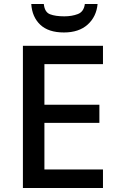

<svg xmlns="http://www.w3.org/2000/svg" viewBox="-20 -944 597 964"><path d="M497 0H95V-714H497V-622H203V-418H479V-327H203V-93H497ZM470 -924Q464 -860 420 -820.5Q376 -781 301 -781Q223 -781 182 -820Q141 -859 137 -924H200Q204 -883 231 -872.5Q258 -862 303 -862Q341 -862 371 -873.5Q401 -885 406 -924Z"/></svg>

Font: Noto Sans Medium
Style: Regular
Weight: 500
Designer: Monotype Design Team
Foundry: Monotype Imaging Inc.
Version: Version 2.007